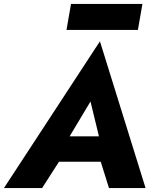

<svg xmlns="http://www.w3.org/2000/svg" viewBox="-52 -956 785 976"><path d="M302 -263 408 -440 451 -263ZM248 -134H460L502 0H688L456 -746L-32 0H162ZM286 -804H649L672 -936H309Z"/></svg>

Font: Jost* 700 Bold Italic
Style: Bold Italic
Weight: 700
Italic angle: -10°
Version: Version 3.200; ttfautohint (v0.97) -l 8 -r 50 -G 200 -x 14 -